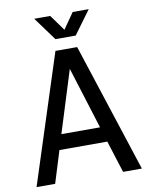

<svg xmlns="http://www.w3.org/2000/svg" viewBox="-96 -958 799 1027"><g transform="rotate(-10 304.0 -444.5)"><path d="M365 -762 458 -889H371L311 -803L249 -889H162L255 -762ZM488 0H590L362 -700H244L18 0H119L173 -174H433ZM198 -256 303 -592 408 -256Z"/></g></svg>

Font: Arthouse Owned Medium
Style: Regular
Weight: 500
Designer: Jeremy Tribby
Foundry: Tribby Type
Version: Version 1.000;PS 001.000;hotconv 1.0.88;makeotf.lib2.5.64775